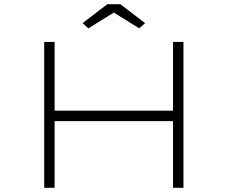

<svg xmlns="http://www.w3.org/2000/svg" viewBox="-20 -901 1092 921"><path d="M810 0V-700H860V0ZM192 0V-700H242V0ZM221 -320 222 -370H828V-320ZM404 -765 376 -790 495 -881H557L676 -790L648 -765L511 -850H541Z"/></svg>

Font: Lexend Zetta ExtraLight
Style: Regular
Weight: 250
Version: Version 1.007